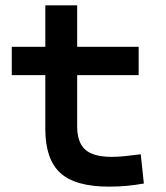

<svg xmlns="http://www.w3.org/2000/svg" viewBox="-20 -694 626 724"><path d="M391.6 9.8Q263.7 9.8 207.3 -42Q150.9 -93.8 150.9 -207.5V-410.6H24.4V-517.6H150.9V-673.8H271V-517.6H502.9V-410.6H271V-217.3Q271 -157.2 301.3 -129.9Q331.5 -102.5 401.4 -102.5Q424.3 -102.5 450.7 -105.2Q477.1 -107.9 510.7 -112.3L522.5 -2Q489.3 3.9 458.3 6.8Q427.2 9.8 391.6 9.8Z"/></svg>

Font: Caskaydia Cove SemiBold
Style: Regular
Weight: 600
Monospace: yes
Designer: Aaron Bell
Foundry: Saja Typeworks
Version: Version 4.300; ttfautohint (v1.8.3)